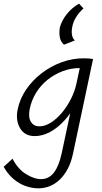

<svg xmlns="http://www.w3.org/2000/svg" viewBox="-69 -735 555 1044"><path d="M140 289Q104 289 68.5 276Q33 263 2.5 236.5Q-28 210 -49 172L-1 128Q29 185 73 212Q117 239 154 239Q197 239 224.5 203Q252 167 267 96L330 -200L384 -277Q371 -221 344 -170Q317 -119 281 -79.5Q245 -40 203.5 -17.5Q162 5 120 5Q65 5 40 -38Q15 -81 27 -140Q39 -198 73 -248Q107 -298 157 -336.5Q207 -375 266 -396.5Q325 -418 387 -418Q403 -418 415 -417Q427 -416 437 -414L328 100Q318 148 299 183.5Q280 219 255 242.5Q230 266 201 277.5Q172 289 140 289ZM145 -48Q176 -48 208 -68.5Q240 -89 268 -122.5Q296 -156 316.5 -196.5Q337 -237 346 -278L370 -389L402 -362Q392 -364 383.5 -364.5Q375 -365 365 -365Q317 -365 272 -348Q227 -331 190 -301.5Q153 -272 127.5 -231Q102 -190 92 -140Q84 -96 99.5 -72Q115 -48 145 -48ZM361 -715 385 -689Q362 -669 345.5 -643Q329 -617 324 -589Q319 -564 322.5 -545Q326 -526 338 -515L279 -492Q261 -508 256.5 -531Q252 -554 256 -583Q262 -608 276.5 -632.5Q291 -657 312.5 -678.5Q334 -700 361 -715Z"/></svg>

Font: Ysabeau Infant
Style: Italic
Weight: 400
Italic angle: -12°
Designer: Christian Thalmann (Catharsis Fonts)
Version: Version 2.001;gftools[0.9.30]; featfreeze: ss01,ss02,lnum